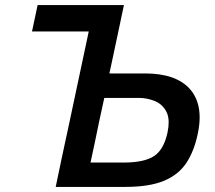

<svg xmlns="http://www.w3.org/2000/svg" viewBox="-20 -733 842 753"><path d="M471.5 0H198.5Q210.5 -58.5 222.2 -113.5Q234 -168.5 248.5 -235.5L295.5 -456.5Q304.5 -499 312.5 -536.5Q320.5 -573.5 328 -609.5H105.5L127.5 -713H466Q453.5 -652.5 441.5 -597Q429.5 -541 415 -472.5L409 -445H548.5Q671 -445 725.5 -383Q763 -340 763 -272.5Q763 -243 755.5 -208Q741.5 -140.5 710.8 -94Q680 -47.5 622.8 -23.8Q565.5 0 471.5 0ZM335 -95.5H464.5Q545.5 -95.5 584 -120.8Q622.5 -146 637 -213.5Q641.5 -235 641.5 -253Q641.5 -278.5 632 -296Q616 -325.5 586 -337.2Q556 -349 525 -349H389L368.5 -254.5Q359.5 -210 351.5 -172.5Q343.5 -135 335 -95.5Z"/></svg>

Font: Heraclito Medium
Style: Italic
Weight: 500
Italic angle: -12°
Designer: Kostas Bartsokas (font) & Cristiano Sobral (main changes)
Foundry: Kostas Bartsokas (font) & Cristiano Sobral (main changes)
Version: Version 1.00;July 8, 2020;FontCreator 13.0.0.2655 64-bit